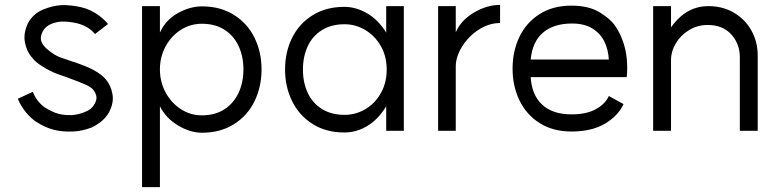

<svg xmlns="http://www.w3.org/2000/svg" viewBox="-20 -534 3176 784"><path d="M124 -39Q95 -61 77 -87Q59 -113 53 -131L114 -159Q130 -119 162 -96Q192 -77 216.5 -70Q241 -63 274 -64Q300 -66 325 -76Q342 -83 350.5 -90Q359 -97 366 -109Q376 -127 373.5 -140.5Q371 -154 361 -167Q353 -178 328 -189Q316 -195 249 -220L214 -232Q198 -238 181.5 -246.5Q165 -255 150 -265Q125 -280 110 -300Q88 -325 81.5 -362.5Q75 -400 95 -441Q117 -479 156 -495Q195 -511 231 -513Q269 -514 309.5 -505Q350 -496 385 -470Q407 -453 421 -436L368 -395Q358 -407 346 -416Q321 -433 292.5 -439.5Q264 -446 234 -446Q210 -445 188.5 -436Q167 -427 155 -407Q145 -387 147 -373Q149 -359 161 -345Q169 -335 188 -321Q213 -303 234 -297L269 -285Q332 -265 364 -247Q396 -229 412 -210Q432 -187 439 -151Q446 -115 425 -75Q412 -53 393.5 -38Q375 -23 353 -13Q335 -6 314 -1.5Q293 3 276 3Q234 5 198 -4.5Q162 -14 124 -39Z M974 -251Q974 -304 954 -346.5Q934 -389 896 -413Q858 -437 804 -437Q758 -437 719 -412.5Q680 -388 656.5 -345Q633 -302 633 -251Q633 -199 656.5 -156Q680 -113 719 -88Q758 -63 804 -63Q858 -63 896 -87.5Q934 -112 954 -154.5Q974 -197 974 -251ZM1048 -251Q1048 -180 1019.5 -121Q991 -62 935.5 -27Q880 8 805 8Q756 8 706.5 -22Q657 -52 633 -100V230H560V-509H633V-401Q656 -452 705.5 -480Q755 -508 805 -508Q880 -508 935.5 -473Q991 -438 1019.5 -379.5Q1048 -321 1048 -251Z M1559 -250Q1559 -304 1535 -346Q1511 -388 1471.5 -411.5Q1432 -435 1387 -435Q1333 -435 1294.5 -411Q1256 -387 1236.5 -345Q1217 -303 1217 -250Q1217 -197 1236.5 -155Q1256 -113 1294.5 -89Q1333 -65 1387 -65Q1432 -65 1471.5 -88Q1511 -111 1535 -153.5Q1559 -196 1559 -250ZM1629 0H1557V-100Q1534 -62 1506 -38.5Q1478 -15 1447.5 -4Q1417 7 1386 7Q1311 7 1256 -28Q1201 -63 1172.5 -121.5Q1144 -180 1144 -250Q1144 -321 1172.5 -379Q1201 -437 1256 -471.5Q1311 -506 1386 -506Q1433 -506 1478.5 -480Q1524 -454 1557 -401V-509H1629Z M2022 -514V-440Q1977 -440 1935 -413Q1893 -386 1867 -344Q1841 -302 1841 -262V0H1769V-509H1841V-402Q1862 -451 1915 -482.5Q1968 -514 2022 -514Z M2316 -438Q2241 -438 2197.5 -401Q2154 -364 2147 -291H2461H2466Q2464 -330 2448.5 -363Q2433 -396 2400 -417Q2367 -438 2316 -438ZM2539 -219H2147Q2151 -147 2193.5 -107Q2236 -67 2314 -67Q2376 -67 2414.5 -89Q2453 -111 2466 -142L2526 -109Q2505 -62 2451 -29.5Q2397 3 2313 3Q2238 3 2183.5 -31.5Q2129 -66 2101 -124.5Q2073 -183 2073 -254Q2073 -325 2101 -383.5Q2129 -442 2183.5 -476.5Q2238 -511 2313 -511Q2384 -511 2429 -483.5Q2474 -456 2493.5 -426Q2513 -396 2520 -374L2521 -373Q2536 -333 2539.5 -292Q2543 -251 2539 -219Z M2870 -432Q2828 -432 2793.5 -411Q2759 -390 2739.5 -357Q2720 -324 2720 -290V0H2647V-509H2720V-422Q2738 -448 2760.5 -467.5Q2783 -487 2811 -498Q2839 -509 2873 -509Q2931 -509 2977 -482Q3023 -455 3048.5 -409Q3074 -363 3074 -307V0H3001V-300Q3001 -355 2966 -393.5Q2931 -432 2870 -432Z"/></svg>

Font: SUIT Variable
Style: Regular
Weight: 400
Designer: Sunn Youn; Korean Glyphs from Source Han Sans (Sandoll Communications; Soo-young Jang, Joo-yeon Kang)
Foundry: Sunn
Version: Version 1.150;FEAKit 1.0